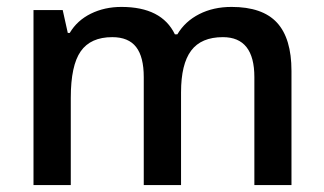

<svg xmlns="http://www.w3.org/2000/svg" viewBox="-20 -532 931 552"><path d="M500.5 -266.4V0H393.3V-310.4Q393.3 -368.6 371.3 -396.9Q349.3 -425.2 302.8 -425.2Q240.6 -425.2 212.1 -384.5Q183.5 -343.8 183.5 -250.8V0H76.3V-503H160.3L174.9 -437.3H180.5Q201.7 -473.2 241.2 -492.7Q280.6 -512.1 329.1 -512.1Q444.9 -512.1 482.8 -433.3H489.9Q512.1 -470.7 552.8 -491.4Q593.5 -512.1 645.6 -512.1Q734.6 -512.1 776.3 -466.9Q818 -421.6 818 -328.1V0H711.3V-310.4Q711.3 -425.2 620.8 -425.2Q558.6 -425.2 529.6 -386.5Q500.5 -347.8 500.5 -266.4Z"/></svg>

Font: Khula Semibold
Style: Regular
Weight: 600
Designer: Erin McLaughlin, Steve Matteson
Version: Version 1.000;PS 1.0;hotconv 1.0.72;makeotf.lib2.5.5900; ttf